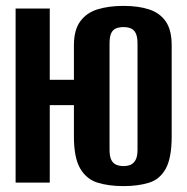

<svg xmlns="http://www.w3.org/2000/svg" viewBox="-20 -620 636 652"><path d="M399 12Q350 12 312 0.5Q274 -11 252.5 -47.5Q231 -84 231 -157V-263H149V0H33V-591H149V-349H231V-466Q231 -518 252.5 -547.5Q274 -577 312 -588.5Q350 -600 399 -600Q450 -600 486.5 -588Q523 -576 543 -547Q563 -518 563 -466V-157Q563 -84 543 -47.5Q523 -11 486 0.5Q449 12 399 12ZM399 -56Q413 -56 423.5 -60.5Q434 -65 440.5 -77Q447 -89 447 -112V-472Q447 -496 440.5 -508Q434 -520 423.5 -524Q413 -528 399 -528Q386 -528 375 -524Q364 -520 358 -508Q352 -496 352 -472V-112Q352 -89 358 -77Q364 -65 375 -60.5Q386 -56 399 -56Z"/></svg>

Font: Alumni Sans
Style: Bold
Weight: 700
Designer: Robert E. Leuschke
Foundry: Robert E. Leuschke
Version: Version 1.018